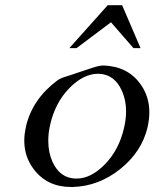

<svg xmlns="http://www.w3.org/2000/svg" viewBox="-20 -725 609 757"><path d="M253.4 -535.2 404.8 -704.6H461.4L534.2 -535.2H506.3L417.5 -637.2L281.7 -535.2ZM365.7 -434.1Q308.1 -433.6 252.9 -377Q197.8 -320.3 178.2 -234.9Q170.4 -201.7 170.4 -172.4Q170.4 -170.4 170.4 -168.9Q170.4 -124 187 -86.9Q215.3 -24.4 275.4 -21H282.2Q338.9 -21 394 -77.6Q449.2 -134.3 468.8 -219.7Q477.1 -254.9 477.1 -286.1Q477.1 -331.1 460 -368.2Q431.6 -430.7 371.6 -434.1ZM562 -224.1Q539.1 -126.5 454.1 -58.6Q369.1 9.3 267.1 12.2H259.3Q166 12.2 112.8 -58.1Q75.7 -107.4 75.7 -170.4Q75.7 -196.8 82.5 -225.6V-227.1Q107.9 -334 204.6 -406.7Q215.8 -415.5 235.8 -421.9Q255.9 -427.7 286.6 -438.5Q317.4 -449.2 345.2 -458Q372.6 -466.8 388.2 -466.8H389.6Q483.9 -462.9 533.7 -393.6Q568.8 -344.7 568.8 -282.2Q568.8 -255.9 562.5 -227.1Z"/></svg>

Font: Caudex
Style: Italic
Weight: 400
Italic angle: -13°
Version: Version 1.04